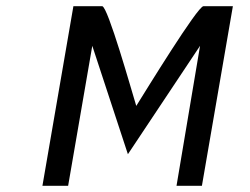

<svg xmlns="http://www.w3.org/2000/svg" viewBox="-20 -600 808 620"><path d="M626 -452 550 0H632L732 -580H637C618 -580 452 -309 420 -258C405 -307 328 -580 310 -580H217L117 0H200L278 -452L393 -102Z"/></svg>

Font: Charger Monospace
Style: Regular
Weight: 400
Designer: Jasper
Foundry: Cannot Into Space Fonts
Version: Version 0.980